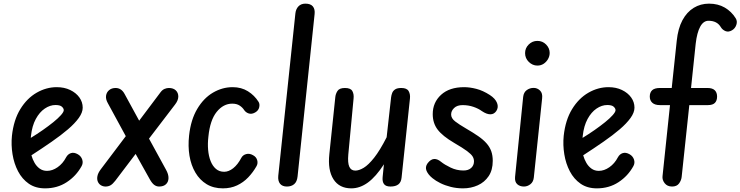

<svg xmlns="http://www.w3.org/2000/svg" viewBox="-20 -1024 4065 1054"><path d="M227.5 10Q175 10 138.2 -15.5Q101.5 -41 79.2 -83.5Q57 -126 48.8 -177Q40.5 -228 45.5 -278.5Q55 -365.5 91.5 -425Q128 -484.5 181 -515Q234 -545.5 291.5 -545.5Q333 -545.5 365.2 -530Q397.5 -514.5 415.8 -489Q434 -463.5 434 -433Q434 -406.5 412.5 -376.5Q391 -346.5 353 -314Q315 -281.5 263.5 -245.8Q212 -210 152.5 -171.5Q158.5 -149.5 169.8 -130Q181 -110.5 198.2 -98.2Q215.5 -86 238 -86Q267.5 -86 296.2 -106Q325 -126 343 -160.5Q352.5 -178 369.5 -183.5Q386.5 -189 407.5 -177Q425.5 -166.5 431.5 -147.8Q437.5 -129 428 -112Q398 -57.5 346.2 -23.8Q294.5 10 227.5 10ZM149 -267Q182.5 -287.5 214.8 -310Q247 -332.5 273 -353.5Q299 -374.5 314.5 -392Q330 -409.5 330 -419Q330 -429 319.8 -438.2Q309.5 -447.5 285 -447.5Q254.5 -447.5 225.8 -428Q197 -408.5 176.5 -370.8Q156 -333 150 -278Z M559.5 0Q545.5 0 534 -7Q522.5 -14 517 -27Q511.5 -40 514.8 -57.2Q518 -74.5 533.5 -95L670.5 -276.5L571.5 -458.5Q559.5 -480 562.2 -498.8Q565 -517.5 579 -529.2Q593 -541 614.5 -541Q646 -541 663.5 -509L744 -361.5L862 -518.5Q871.5 -531 883.5 -536Q895.5 -541 907 -541Q931.5 -541 945.2 -527.8Q959 -514.5 958.8 -493.5Q958.5 -472.5 940.5 -449.5L798 -263L891 -93Q905.5 -67.5 905 -46.2Q904.5 -25 891 -12.5Q877.5 0 853.5 0Q839 0 827 -8.8Q815 -17.5 803 -38.5L724.5 -179L613 -32Q599 -14 587 -7Q575 0 559.5 0Z M1203.5 10Q1152 10 1114.2 -13Q1076.5 -36 1052.8 -76.2Q1029 -116.5 1020.2 -168.8Q1011.5 -221 1018 -280Q1027.5 -367 1062.8 -426.2Q1098 -485.5 1149.2 -515.5Q1200.5 -545.5 1257 -545.5Q1305 -545.5 1341 -523Q1377 -500.5 1399 -465.5Q1407 -453.5 1403 -435.2Q1399 -417 1380.5 -406.5Q1362 -396 1346 -401Q1330 -406 1320.5 -419.5Q1311.5 -434 1295.5 -444.5Q1279.5 -455 1255 -455Q1206 -455 1169.5 -409.8Q1133 -364.5 1124 -274Q1119.5 -236 1122.5 -201.5Q1125.5 -167 1136.2 -139.8Q1147 -112.5 1165.5 -96.8Q1184 -81 1210.5 -81Q1235.5 -81 1260.2 -100.5Q1285 -120 1305 -158Q1313.5 -173.5 1331.8 -178.2Q1350 -183 1369 -172Q1386.5 -163 1391.8 -145Q1397 -127 1388 -111.5Q1369 -78 1342.5 -50.2Q1316 -22.5 1281.2 -6.2Q1246.5 10 1203.5 10Z M1555 0Q1530 0 1517.5 -15.2Q1505 -30.5 1507.5 -58.5L1601.5 -950Q1604 -974 1618.2 -989Q1632.5 -1004 1656.5 -1004Q1685 -1004 1697.5 -988.8Q1710 -973.5 1707 -946.5L1613.5 -55Q1610.5 -26.5 1595 -13.2Q1579.5 0 1555 0Z M1908.5 10Q1842.5 10 1810.5 -40Q1778.5 -90 1788 -178.5L1820.5 -489Q1822 -508 1832.5 -524.5Q1843 -541 1873.5 -541Q1905 -541 1914.2 -524.2Q1923.5 -507.5 1921 -483.5L1892 -175.5Q1888 -130 1897.5 -108.8Q1907 -87.5 1930.5 -87.5Q1951 -87.5 1976.8 -103Q2002.5 -118.5 2034 -158.2Q2065.5 -198 2102.5 -270.5L2127 -490Q2128.5 -502 2133 -513.8Q2137.5 -525.5 2149 -533.2Q2160.5 -541 2183 -541Q2213.5 -541 2223.2 -524Q2233 -507 2230.5 -483.5L2184.5 -49Q2182 -23.5 2166.8 -11.8Q2151.5 0 2123.5 0Q2098 0 2088 -13.5Q2078 -27 2080.5 -52L2087.5 -122Q2044 -54.5 2000 -22.2Q1956 10 1908.5 10Z M2522 10Q2486.5 10 2454.8 2Q2423 -6 2397.2 -18.8Q2371.5 -31.5 2354 -46Q2330.5 -65 2321.5 -86.2Q2312.5 -107.5 2327.5 -128Q2344.5 -150 2362.8 -151.2Q2381 -152.5 2401.5 -135.5Q2420.5 -120 2453.8 -104Q2487 -88 2524.5 -88Q2551 -88 2566.5 -102Q2582 -116 2582 -138.5Q2582 -152.5 2574.5 -165Q2567 -177.5 2543.8 -194.8Q2520.5 -212 2472.5 -240Q2409.5 -277 2382.5 -312.5Q2355.5 -348 2355.5 -397.5Q2355.5 -461.5 2401.2 -503.5Q2447 -545.5 2528 -545.5Q2559 -545.5 2595 -536.2Q2631 -527 2669 -502.5Q2699 -483 2708.5 -459Q2718 -435 2704.5 -414.5Q2692 -396.5 2671.8 -396.5Q2651.5 -396.5 2625.5 -414Q2606.5 -428 2578.8 -437.5Q2551 -447 2519.5 -447Q2489.5 -447 2473 -431.2Q2456.5 -415.5 2456.5 -395.5Q2456.5 -374.5 2479 -357.2Q2501.5 -340 2536 -320Q2576.5 -296.5 2605 -276.8Q2633.5 -257 2651 -237Q2668.5 -217 2676.8 -193.8Q2685 -170.5 2685 -141Q2685 -90.5 2662.5 -57Q2640 -23.5 2602.8 -6.8Q2565.5 10 2522 10Z M2856 0Q2833.5 0 2819.2 -13Q2805 -26 2807.5 -53L2852 -492.5Q2855 -517.5 2871.8 -529.5Q2888.5 -541.5 2909.5 -541.5Q2929.5 -541.5 2944.5 -527Q2959.5 -512.5 2956 -483.5L2910.5 -50Q2908 -25.5 2891.8 -12.8Q2875.5 0 2856 0ZM2862.5 -732.5Q2862.5 -760 2882.5 -779.8Q2902.5 -799.5 2930 -799.5Q2958.5 -799.5 2978 -779.5Q2997.5 -759.5 2997.5 -733.5Q2997.5 -716 2988.5 -700Q2979.5 -684 2964.5 -674Q2949.5 -664 2930 -664Q2903.5 -664 2883 -684Q2862.5 -704 2862.5 -732.5Z M3256.5 10Q3204 10 3167.2 -15.5Q3130.5 -41 3108.2 -83.5Q3086 -126 3077.8 -177Q3069.5 -228 3074.5 -278.5Q3084 -365.5 3120.5 -425Q3157 -484.5 3210 -515Q3263 -545.5 3320.5 -545.5Q3362 -545.5 3394.2 -530Q3426.5 -514.5 3444.8 -489Q3463 -463.5 3463 -433Q3463 -406.5 3441.5 -376.5Q3420 -346.5 3382 -314Q3344 -281.5 3292.5 -245.8Q3241 -210 3181.5 -171.5Q3187.5 -149.5 3198.8 -130Q3210 -110.5 3227.2 -98.2Q3244.5 -86 3267 -86Q3296.5 -86 3325.2 -106Q3354 -126 3372 -160.5Q3381.5 -178 3398.5 -183.5Q3415.5 -189 3436.5 -177Q3454.5 -166.5 3460.5 -147.8Q3466.5 -129 3457 -112Q3427 -57.5 3375.2 -23.8Q3323.5 10 3256.5 10ZM3178 -267Q3211.5 -287.5 3243.8 -310Q3276 -332.5 3302 -353.5Q3328 -374.5 3343.5 -392Q3359 -409.5 3359 -419Q3359 -429 3348.8 -438.2Q3338.5 -447.5 3314 -447.5Q3283.5 -447.5 3254.8 -428Q3226 -408.5 3205.5 -370.8Q3185 -333 3179 -278Z M3669.5 0Q3643 0 3628.8 -18.2Q3614.5 -36.5 3617 -57L3658 -447H3603Q3575 -447 3561 -459.8Q3547 -472.5 3547 -494Q3547 -516.5 3560.2 -528.8Q3573.5 -541 3603 -541H3667.5L3695 -800Q3702 -867.5 3726.2 -912.8Q3750.5 -958 3788.2 -981Q3826 -1004 3872 -1004Q3921.5 -1004 3958.5 -982.5Q3995.5 -961 4018.5 -924Q4029 -907.5 4022.2 -887.5Q4015.5 -867.5 3998 -857.5Q3979 -846.5 3962.8 -853.2Q3946.5 -860 3938 -873.5Q3927 -892.5 3910 -901.2Q3893 -910 3869.5 -910Q3841.5 -910 3823.8 -877.5Q3806 -845 3799 -783.5L3773.5 -541H3864Q3891 -541 3903.8 -528.5Q3916.5 -516 3916.5 -494Q3916.5 -472 3904.8 -459.5Q3893 -447 3866 -447H3764L3722 -52.5Q3720 -34 3707.8 -17Q3695.5 0 3669.5 0Z"/></svg>

Font: Edu SA Hand Medium
Style: Regular
Weight: 500
Designer: Tina and Corey Anderson, Eben Sorkin, Mirko Velimirovic
Foundry: Google for Education
Version: Version 2.000